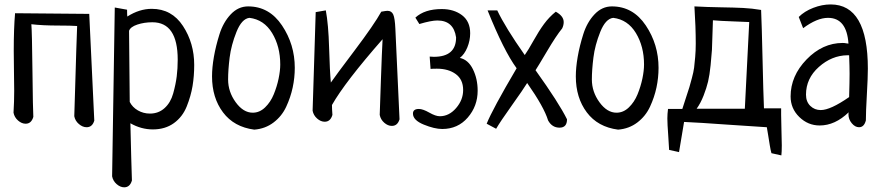

<svg xmlns="http://www.w3.org/2000/svg" viewBox="-20 -547 3910 852"><path d="M46.9 -488.3 376 -485.4 398.4 -11.7Q389.6 17.6 364.3 17.6Q346.7 17.6 330.1 3.4Q313.5 -10.7 309.6 -31.2Q310.5 -48.8 313 -142.1Q315.4 -235.4 318.4 -320.8Q321.3 -406.2 322.3 -431.6Q294.9 -433.6 241.2 -433.6Q168 -433.6 119.1 -439.5Q122.1 -407.2 124 -231.9Q126 -56.6 127.9 -28.3Q119.1 2 93.8 2Q76.2 2 60.1 -12.2Q43.9 -26.4 40 -46.9Q43 -95.7 43 -144.5Q43 -169.9 42 -228.5Q41 -287.1 41 -321.3Q41 -421.9 46.9 -488.3Z M489.3 -513.7 543.9 -503.9Q543.9 -483.4 544.9 -473.6Q598.6 -507.8 653.3 -507.8Q742.2 -507.8 792 -431.6Q841.8 -355.5 841.8 -258.8Q841.8 -210 834.5 -165.5Q827.1 -121.1 808.6 -74.7Q790 -28.3 751.5 -0.5Q712.9 27.3 658.2 27.3Q606.4 27.3 558.6 0Q562.5 170.9 565.4 253.9Q556.6 284.2 531.2 284.2Q513.7 284.2 497.6 270Q481.4 255.9 477.5 235.4ZM552.7 -410.2 555.7 -94.7Q567.4 -71.3 591.8 -57.1Q616.2 -43 645.5 -43Q683.6 -43 710.4 -67.4Q737.3 -91.8 748.5 -132.3Q759.8 -172.9 764.2 -208Q768.6 -243.2 768.6 -282.2Q768.6 -448.2 656.2 -448.2Q620.1 -448.2 589.4 -438Q558.6 -427.7 552.7 -410.2Z M920.9 -208Q920.9 -247.1 929.2 -294.9Q937.5 -342.8 954.1 -395.5Q970.7 -448.2 1003.9 -483.4Q1037.1 -518.6 1081.1 -518.6Q1174.8 -518.6 1231.4 -434.1Q1288.1 -349.6 1288.1 -246.1Q1288.1 -202.1 1278.8 -158.7Q1269.5 -115.2 1250 -73.2Q1230.5 -31.2 1193.8 -3.4Q1157.2 24.4 1108.4 28.3Q1018.6 16.6 969.7 -48.3Q920.9 -113.3 920.9 -208ZM1086.9 -467.8Q1052.7 -463.9 1029.3 -405.3Q1005.9 -346.7 999 -291.5Q992.2 -236.3 992.2 -194.3Q992.2 -139.6 1025.9 -93.3Q1059.6 -46.9 1101.6 -46.9Q1131.8 -46.9 1156.2 -70.3Q1180.7 -93.8 1194.8 -128.4Q1209 -163.1 1216.3 -198.2Q1223.6 -233.4 1223.6 -260.7Q1223.6 -340.8 1187.5 -400.4Q1151.4 -460 1086.9 -467.8Z M1453.1 -81.1Q1453.1 -64.5 1455.1 -37.1Q1446.3 -6.8 1420.9 -6.8Q1403.3 -6.8 1387.2 -21Q1371.1 -35.2 1367.2 -55.7Q1370.1 -134.8 1374.5 -287.1Q1378.9 -439.5 1380.9 -493.2L1425.8 -501Q1437.5 -438.5 1440.4 -335Q1443.4 -231.4 1448.2 -180.7Q1466.8 -208 1553.7 -323.2Q1640.6 -438.5 1671.9 -495.1Q1693.4 -499 1699.2 -499Q1717.8 -499 1725.1 -482.4Q1732.4 -465.8 1734.4 -419.9L1752.9 -17.6Q1744.1 11.7 1718.8 11.7Q1701.2 11.7 1685.1 -2.4Q1668.9 -16.6 1665 -37.1Q1666 -69.3 1670.4 -194.8Q1674.8 -320.3 1677.7 -373Q1510.7 -182.6 1453.1 -81.1Z M1890.6 -241.2 1886.7 -295.9Q1889.6 -295.9 1896 -295.4Q1902.3 -294.9 1905.3 -294.9Q2003.9 -294.9 2003.9 -380.9Q1993.2 -456.1 1920.9 -456.1Q1893.6 -456.1 1840.8 -440.4L1823.2 -468.8Q1864.3 -506.8 1940.4 -506.8Q1994.1 -506.8 2030.3 -479.5Q2066.4 -452.1 2066.4 -399.4Q2066.4 -367.2 2053.7 -336.4Q2041 -305.7 2020.5 -290Q2057.6 -282.2 2078.6 -239.7Q2099.6 -197.3 2099.6 -144.5Q2099.6 -76.2 2055.7 -25.4Q2011.7 25.4 1942.4 25.4Q1908.2 25.4 1860.4 5.9Q1812.5 -13.7 1812.5 -43Q1812.5 -63.5 1838.9 -63.5Q1856.4 -63.5 1884.8 -47.4Q1913.1 -31.2 1931.6 -31.2Q1972.7 -31.2 2003.9 -67.4Q2035.2 -103.5 2035.2 -147.5Q2035.2 -194.3 2002.4 -218.3Q1969.7 -242.2 1918.9 -242.2Q1899.4 -242.2 1890.6 -241.2Z M2181.6 24.4 2139.6 2Q2165 -61.5 2272.5 -244.1Q2215.8 -321.3 2143.6 -501H2186.5Q2222.7 -424.8 2308.6 -302.7Q2323.2 -323.2 2347.2 -366.2Q2371.1 -409.2 2394 -440.4Q2417 -471.7 2446.3 -495.1Q2481.4 -475.6 2481.4 -449.2Q2481.4 -434.6 2474.6 -420.9Q2448.2 -388.7 2407.2 -319.3Q2366.2 -250 2356.4 -235.4Q2460 -90.8 2496.1 -17.6Q2496.1 19.5 2462.9 19.5Q2429.7 19.5 2412.1 -12.7Q2394.5 -71.3 2319.3 -178.7Q2302.7 -151.4 2251.5 -79.6Q2200.2 -7.8 2181.6 24.4Z M2535.2 -208Q2535.2 -247.1 2543.5 -294.9Q2551.8 -342.8 2568.4 -395.5Q2585 -448.2 2618.2 -483.4Q2651.4 -518.6 2695.3 -518.6Q2789.1 -518.6 2845.7 -434.1Q2902.3 -349.6 2902.3 -246.1Q2902.3 -202.1 2893.1 -158.7Q2883.8 -115.2 2864.3 -73.2Q2844.7 -31.2 2808.1 -3.4Q2771.5 24.4 2722.7 28.3Q2632.8 16.6 2584 -48.3Q2535.2 -113.3 2535.2 -208ZM2701.2 -467.8Q2667 -463.9 2643.6 -405.3Q2620.1 -346.7 2613.3 -291.5Q2606.4 -236.3 2606.4 -194.3Q2606.4 -139.6 2640.1 -93.3Q2673.8 -46.9 2715.8 -46.9Q2746.1 -46.9 2770.5 -70.3Q2794.9 -93.8 2809.1 -128.4Q2823.2 -163.1 2830.6 -198.2Q2837.9 -233.4 2837.9 -260.7Q2837.9 -340.8 2801.8 -400.4Q2765.6 -460 2701.2 -467.8Z M2993.2 127.9 2949.2 118.2Q2949.2 107.4 2945.3 54.7Q2941.4 2 2941.4 -21.5Q2941.4 -41 2944.3 -63.5H3007.8Q3012.7 -80.1 3023.9 -113.3Q3035.2 -146.5 3039.1 -160.2Q3043 -173.8 3050.3 -200.7Q3057.6 -227.5 3060.1 -246.6Q3062.5 -265.6 3064.9 -293.9Q3067.4 -322.3 3067.4 -353.5Q3067.4 -426.8 3061.5 -518.6Q3116.2 -515.6 3177.2 -514.6Q3238.3 -513.7 3277.3 -511.7Q3316.4 -509.8 3357.4 -502.9Q3360.4 -436.5 3363.8 -284.7Q3367.2 -132.8 3370.1 -66.4H3446.3V-37.1Q3446.3 -11.7 3447.8 35.2Q3449.2 82 3449.2 97.7Q3449.2 127 3447.3 142.6L3403.3 132.8Q3399.4 119.1 3396 98.1Q3392.6 77.1 3388.7 52.7Q3384.8 28.3 3382.8 17.6Q3327.1 14.6 3205.6 5.9Q3084 -2.9 3015.6 -5.9ZM3143.6 -457Q3142.6 -442.4 3141.6 -396Q3140.6 -349.6 3139.2 -325.2Q3137.7 -300.8 3133.3 -257.3Q3128.9 -213.9 3122.1 -185.1Q3115.2 -156.2 3102.1 -122.6Q3088.9 -88.9 3071.3 -64.5H3285.2L3304.7 -449.2Q3291 -450.2 3232.9 -452.1Q3174.8 -454.1 3143.6 -457Z M3543.9 -421.9 3524.4 -471.7Q3549.8 -497.1 3588.9 -512.2Q3627.9 -527.3 3666 -527.3Q3831.1 -527.3 3831.1 -242.2Q3831.1 -203.1 3826.7 -127Q3822.3 -50.8 3822.3 -12.7Q3814.5 17.6 3792 17.6Q3774.4 17.6 3759.8 0Q3745.1 -17.6 3745.1 -39.1Q3745.1 -45.9 3746.1 -48.8Q3685.5 9.8 3617.2 9.8Q3565.4 9.8 3526.9 -27.8Q3488.3 -65.4 3488.3 -119.1Q3488.3 -210 3559.1 -283.2Q3629.9 -356.4 3719.7 -356.4Q3723.6 -356.4 3727.5 -356Q3731.4 -355.5 3736.8 -354.5Q3742.2 -353.5 3745.1 -353.5Q3737.3 -467.8 3654.3 -467.8Q3605.5 -467.8 3543.9 -421.9ZM3748 -116.2Q3750 -184.6 3750 -219.7Q3750 -249 3748 -301.8H3740.2Q3670.9 -300.8 3613.8 -250Q3556.6 -199.2 3556.6 -127Q3556.6 -95.7 3575.7 -77.1Q3594.7 -58.6 3622.1 -58.6Q3665 -58.6 3748 -116.2Z"/></svg>

Font: Neucha
Style: Regular
Weight: 400
Designer: Jovanny Lemonad
Foundry: Jovanny Lemonad
Version: Version 001.001